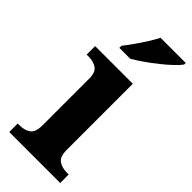

<svg xmlns="http://www.w3.org/2000/svg" viewBox="-248 -807 847 847"><g transform="rotate(45 176.0 -383.0)"><path d="M17 0V-53H29Q59 -53 79.5 -67Q100 -81 100 -124V-416Q100 -456 79.5 -469.5Q59 -483 29 -483H17V-536H252V-124Q252 -81 272.5 -67Q293 -53 323 -53H335V0ZM98 -619Q113 -638 131.5 -664Q150 -690 167 -717Q184 -744 195 -766H352V-756Q343 -743 322 -723Q301 -703 273.5 -681Q246 -659 218 -639.5Q190 -620 166 -606H98Z"/></g></svg>

Font: Noto Serif Gurmukhi
Style: Bold
Weight: 700
Designer: Vaibhav Singh and the Monotype Design Team
Foundry: Monotype Imaging Inc.
Version: Version 2.004; ttfautohint (v1.8.4.7-5d5b)